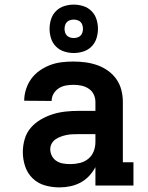

<svg xmlns="http://www.w3.org/2000/svg" viewBox="-20 -805 640 833"><path d="M238 8Q206 8 175.5 -0.5Q145 -9 122 -31Q99 -53 89 -83.5Q79 -114 79 -145Q79 -173 87 -201Q95 -229 113.5 -250.5Q132 -272 157 -286.5Q182 -301 209 -309.5Q236 -318 264.5 -321Q293 -324 321 -324H394V-362Q394 -380 386.5 -395.5Q379 -411 364.5 -420.5Q350 -430 333 -433.5Q316 -437 298 -437Q282 -437 265.5 -434Q249 -431 235 -422Q221 -413 212.5 -398.5Q204 -384 204 -367Q204 -367 204 -367Q204 -367 204 -367L85 -368Q85 -368 85 -368Q85 -368 85 -368Q85 -393 93 -418Q101 -443 116 -463.5Q131 -484 152.5 -499Q174 -514 198 -523Q222 -532 247.5 -535Q273 -538 298 -538Q325 -538 351 -534.5Q377 -531 401.5 -522.5Q426 -514 448 -498.5Q470 -483 485 -461.5Q500 -440 506.5 -414.5Q513 -389 513 -362V-101H559V0H394V-80Q383 -59 366.5 -41.5Q350 -24 329.5 -13Q309 -2 285.5 3Q262 8 238 8ZM285 -93Q306 -93 326.5 -98Q347 -103 363 -116Q379 -129 386.5 -148.5Q394 -168 394 -189V-223H321Q308 -223 295 -222.5Q282 -222 269.5 -219.5Q257 -217 244.5 -212.5Q232 -208 221.5 -201Q211 -194 204.5 -182.5Q198 -171 198 -158Q198 -142 205.5 -128Q213 -114 226 -106Q239 -98 254.5 -95.5Q270 -93 285 -93ZM300 -575Q279 -575 258.5 -581.5Q238 -588 223 -603Q208 -618 201.5 -638.5Q195 -659 195 -680Q195 -701 201.5 -721.5Q208 -742 223 -757Q238 -772 258.5 -778.5Q279 -785 300 -785Q321 -785 341.5 -778.5Q362 -772 377 -757Q392 -742 398.5 -721.5Q405 -701 405 -680Q405 -659 398.5 -638.5Q392 -618 377 -603Q362 -588 341.5 -581.5Q321 -575 300 -575ZM300 -640Q308 -640 316 -642.5Q324 -645 329.5 -650.5Q335 -656 337.5 -664Q340 -672 340 -680Q340 -688 337.5 -696Q335 -704 329.5 -709.5Q324 -715 316 -717.5Q308 -720 300 -720Q292 -720 284 -717.5Q276 -715 270.5 -709.5Q265 -704 262.5 -696Q260 -688 260 -680Q260 -672 262.5 -664Q265 -656 270.5 -650.5Q276 -645 284 -642.5Q292 -640 300 -640Z"/></svg>

Font: Iosevka Slab Extended
Style: Bold
Weight: 700
Width: 7
Monospace: yes
Designer: Belleve Invis
Foundry: Belleve Invis
Version: Version 11.1.0; ttfautohint (v1.8.3)